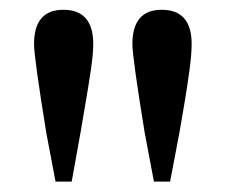

<svg xmlns="http://www.w3.org/2000/svg" viewBox="-20 -833 448 383"><path d="M106.4 -813.5Q166 -813.5 166 -745.1Q166 -725.6 161.1 -692.4Q156.2 -659.2 149.4 -620.1Q142.6 -581.1 140.6 -568.4L123 -470.7H90.8L72.3 -568.4Q47.9 -718.8 47.9 -745.1Q47.9 -813.5 106.4 -813.5ZM302.7 -813.5Q362.3 -813.5 362.3 -745.1Q362.3 -725.6 357.9 -692.4Q353.5 -659.2 346.7 -619.6Q339.8 -580.1 337.9 -568.4L319.3 -470.7H287.1L268.6 -568.4Q244.1 -718.8 244.1 -745.1Q244.1 -813.5 302.7 -813.5Z"/></svg>

Font: Bpmf Zihi Serif SemiBold
Style: SemiBold
Weight: 600
Foundry: But Ko
Version: Version 1.320